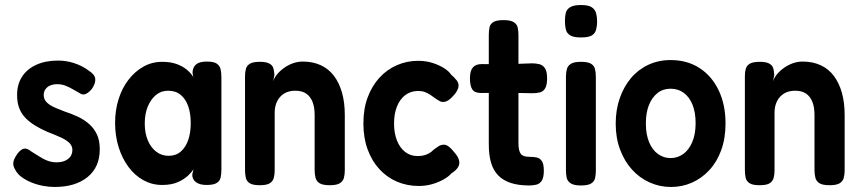

<svg xmlns="http://www.w3.org/2000/svg" viewBox="-20 -728 3425 764"><path d="M197 16Q175 16 151 11.5Q127 7 105 -2Q83 -11 66 -23.5Q49 -36 41 -52Q34 -63 33 -73Q32 -83 36.5 -94Q41 -105 50 -117Q63 -134 75.5 -136.5Q88 -139 105 -125Q115 -119 126.5 -111.5Q138 -104 150.5 -97Q163 -90 176.5 -86Q190 -82 204 -82Q234 -82 251 -95.5Q268 -109 268 -131Q268 -142 262.5 -151Q257 -160 247 -167Q237 -174 224.5 -180Q212 -186 197 -192Q182 -198 167 -204Q142 -215 120.5 -228Q99 -241 82.5 -257.5Q66 -274 57 -296.5Q48 -319 48 -350Q48 -392 67.5 -422.5Q87 -453 124 -470Q161 -487 211 -487Q227 -487 243 -484.5Q259 -482 274.5 -477Q290 -472 305 -464.5Q320 -457 333 -447Q357 -432 359 -414.5Q361 -397 346 -375Q335 -361 323 -355Q311 -349 301 -355Q288 -362 273 -371Q258 -380 242 -386.5Q226 -393 208 -393Q192 -393 180 -388Q168 -383 161 -373Q154 -363 154 -350Q154 -337 160.5 -327.5Q167 -318 178.5 -310.5Q190 -303 205.5 -297Q221 -291 238 -284Q263 -276 288 -264.5Q313 -253 333 -236Q353 -219 365 -194.5Q377 -170 377 -134Q377 -63 328.5 -23.5Q280 16 197 16Z M802 8Q775 8 760 -3Q745 -14 745 -33L750 -55Q743 -43 727.5 -28.5Q712 -14 687 -3Q662 8 625 8Q585 8 550.5 -11Q516 -30 491 -64Q466 -98 452 -142.5Q438 -187 438 -239Q438 -290 452 -334Q466 -378 491.5 -411Q517 -444 551 -463Q585 -482 625 -482Q658 -482 682 -473.5Q706 -465 723 -451Q740 -437 749 -422L746 -439Q747 -461 760.5 -472Q774 -483 803 -483Q831 -483 843 -474.5Q855 -466 858 -451.5Q861 -437 861 -420V-53Q861 -36 858 -22Q855 -8 842.5 0Q830 8 802 8ZM651 -108Q680 -108 699.5 -125Q719 -142 729 -171Q739 -200 739 -238Q739 -276 729 -305Q719 -334 699 -350.5Q679 -367 649 -367Q621 -367 600.5 -350Q580 -333 568 -304Q556 -275 556 -236Q556 -199 568 -170Q580 -141 601.5 -124.5Q623 -108 651 -108Z M1013 9Q986 9 973.5 1Q961 -7 958 -21Q955 -35 955 -51V-426Q955 -441 958.5 -454Q962 -467 974.5 -474.5Q987 -482 1014 -482Q1038 -482 1050 -476Q1062 -470 1066 -461Q1070 -452 1070.5 -443Q1071 -434 1072 -430L1067 -404Q1071 -418 1082.5 -432Q1094 -446 1110 -457.5Q1126 -469 1145 -476Q1164 -483 1185 -483Q1225 -483 1256.5 -468.5Q1288 -454 1309 -426Q1330 -398 1341 -359Q1352 -320 1352 -270V-50Q1352 -34 1348.5 -20.5Q1345 -7 1332.5 1Q1320 9 1292 9Q1264 9 1251.5 1Q1239 -7 1235.5 -21Q1232 -35 1232 -51V-271Q1232 -302 1223.5 -323Q1215 -344 1198.5 -355.5Q1182 -367 1155 -367Q1129 -367 1111 -356Q1093 -345 1083 -325.5Q1073 -306 1073 -279V-50Q1073 -34 1069.5 -20.5Q1066 -7 1054 1Q1042 9 1013 9Z M1646 12Q1600 12 1560 -5Q1520 -22 1490 -54.5Q1460 -87 1443 -133Q1426 -179 1426 -237Q1426 -295 1443 -340.5Q1460 -386 1489.5 -418.5Q1519 -451 1559 -468.5Q1599 -486 1644 -486Q1675 -486 1701.5 -477.5Q1728 -469 1747.5 -456.5Q1767 -444 1775 -431Q1788 -420 1797.5 -408Q1807 -396 1804 -380Q1801 -370 1795.5 -361.5Q1790 -353 1781 -344Q1756 -316 1733 -324Q1721 -330 1711 -337.5Q1701 -345 1691 -351.5Q1681 -358 1670 -362Q1659 -366 1644 -366Q1614 -366 1592.5 -349.5Q1571 -333 1559.5 -304Q1548 -275 1548 -237Q1548 -198 1559.5 -169Q1571 -140 1592 -123.5Q1613 -107 1642 -107Q1656 -107 1667.5 -110Q1679 -113 1689 -119Q1699 -125 1705 -132Q1715 -139 1723.5 -145Q1732 -151 1742 -152Q1754 -154 1766 -144.5Q1778 -135 1792 -117Q1804 -102 1807 -88.5Q1810 -75 1802.5 -62.5Q1795 -50 1776 -38Q1766 -26 1746 -14.5Q1726 -3 1700.5 4.5Q1675 12 1646 12Z M2086 10Q2043 10 2012.5 0Q1982 -10 1962.5 -30Q1943 -50 1934 -80.5Q1925 -111 1925 -153V-589Q1925 -607 1928 -620Q1931 -633 1943.5 -640.5Q1956 -648 1984 -648Q2011 -648 2024 -640Q2037 -632 2040 -618.5Q2043 -605 2043 -589V-159Q2043 -142 2045.5 -131.5Q2048 -121 2053 -115Q2058 -109 2066.5 -106.5Q2075 -104 2088 -104Q2105 -104 2117 -101Q2129 -98 2136.5 -86.5Q2144 -75 2144 -49Q2144 -21 2135.5 -8.5Q2127 4 2113.5 7Q2100 10 2086 10ZM1897 -473 1989 -472 2097 -476Q2113 -476 2126.5 -472.5Q2140 -469 2148.5 -456.5Q2157 -444 2157 -416Q2157 -390 2149.5 -377Q2142 -364 2129 -360.5Q2116 -357 2099 -357L1992 -359L1894 -358Q1869 -358 1859.5 -372Q1850 -386 1850 -417Q1850 -446 1861.5 -459.5Q1873 -473 1897 -473Z M2291 10Q2264 10 2251 1.5Q2238 -7 2235 -20.5Q2232 -34 2232 -51V-423Q2232 -439 2235.5 -452.5Q2239 -466 2251.5 -474Q2264 -482 2292 -482Q2320 -482 2332.5 -474Q2345 -466 2348 -452Q2351 -438 2351 -421V-50Q2351 -33 2348 -19.5Q2345 -6 2332.5 2Q2320 10 2291 10ZM2291 -579Q2262 -579 2248.5 -587.5Q2235 -596 2231.5 -611Q2228 -626 2228 -644Q2228 -663 2231.5 -677Q2235 -691 2249 -699.5Q2263 -708 2292 -708Q2322 -708 2335 -699Q2348 -690 2352 -675.5Q2356 -661 2356 -642Q2356 -625 2352 -610Q2348 -595 2335 -587Q2322 -579 2291 -579Z M2650 16Q2605 16 2565 -2Q2525 -20 2495 -53Q2465 -86 2447.5 -132.5Q2430 -179 2430 -236Q2430 -291 2446 -337Q2462 -383 2490.5 -417Q2519 -451 2559.5 -470Q2600 -489 2648 -489Q2715 -489 2764 -457Q2813 -425 2840 -368Q2867 -311 2867 -237Q2867 -178 2850 -131Q2833 -84 2803 -51.5Q2773 -19 2734 -1.5Q2695 16 2650 16ZM2648 -99Q2676 -99 2698.5 -115Q2721 -131 2734.5 -162.5Q2748 -194 2748 -238Q2748 -280 2736 -310.5Q2724 -341 2701.5 -358Q2679 -375 2648 -375Q2618 -375 2596 -357.5Q2574 -340 2562 -309.5Q2550 -279 2550 -237Q2550 -193 2563 -162Q2576 -131 2598.5 -115Q2621 -99 2648 -99Z M3002 9Q2975 9 2962.5 1Q2950 -7 2947 -21Q2944 -35 2944 -51V-426Q2944 -441 2947.5 -454Q2951 -467 2963.5 -474.5Q2976 -482 3003 -482Q3027 -482 3039 -476Q3051 -470 3055 -461Q3059 -452 3059.5 -443Q3060 -434 3061 -430L3056 -404Q3060 -418 3071.5 -432Q3083 -446 3099 -457.5Q3115 -469 3134 -476Q3153 -483 3174 -483Q3214 -483 3245.5 -468.5Q3277 -454 3298 -426Q3319 -398 3330 -359Q3341 -320 3341 -270V-50Q3341 -34 3337.5 -20.5Q3334 -7 3321.5 1Q3309 9 3281 9Q3253 9 3240.5 1Q3228 -7 3224.5 -21Q3221 -35 3221 -51V-271Q3221 -302 3212.5 -323Q3204 -344 3187.5 -355.5Q3171 -367 3144 -367Q3118 -367 3100 -356Q3082 -345 3072 -325.5Q3062 -306 3062 -279V-50Q3062 -34 3058.5 -20.5Q3055 -7 3043 1Q3031 9 3002 9Z"/></svg>

Font: Fredoka SemiCondensed Medium
Style: Regular
Weight: 500
Width: 4
Designer: Ben Nathan
Foundry: Milena B. Brandão, Ben Nathan
Version: Version 2.001